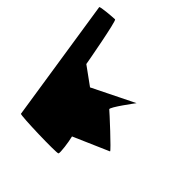

<svg xmlns="http://www.w3.org/2000/svg" viewBox="-268 -876 1024 1024"><g transform="rotate(45 244.0 -364.0)"><path d="M28 -14C29 -6 312 2 319 -6C325 -13 314 -91 306 -121L506 -208C510 -213 353 -357 344 -364C335 -372 424 -490 424 -490L189 -374L87 -448C86 -456 37 -725 27 -725C16 -725 -80 -718 -79 -711Z"/></g></svg>

Font: Ampere
Style: SCRevIta
Weight: 400
Version: Version 1